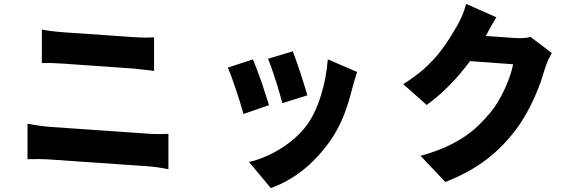

<svg xmlns="http://www.w3.org/2000/svg" viewBox="-20 -863 2947 977"><path d="M764 -502 735 -506 714 -508Q680 -512 661 -514L305 -539Q280 -540 248 -542Q220 -543 193 -542V-713Q215 -708 247 -704Q271 -701 300 -699L661 -674Q719 -670 764 -673ZM837 -2Q776 -14 731 -17L240 -51Q183 -55 120 -53V-233Q187 -221 240 -217L731 -183Q779 -179 837 -182Z M1417 -338Q1408 -372 1386 -445L1382 -456Q1361 -523 1344 -564L1470 -602Q1482 -571 1509 -491Q1532 -420 1544 -378ZM1358 94 1247 -39Q1324 -56 1402 -103Q1488 -155 1541 -226Q1584 -284 1613 -377Q1641 -466 1648 -561L1797 -497Q1781 -446 1773 -415Q1763 -376 1753 -343Q1741 -305 1728 -272Q1696 -195 1655 -139Q1531 32 1358 94ZM1219 -283Q1205 -334 1182 -403Q1155 -485 1139 -519L1267 -561Q1284 -521 1311 -445Q1333 -379 1349 -328Z M2455 -51Q2367 16 2246 63L2120 -70Q2240 -103 2322 -154Q2359 -176 2392 -204Q2420 -229 2449 -260L2475 -290Q2515 -337 2550 -414Q2581 -483 2591 -536L2372 -552Q2321 -484 2269 -431Q2210 -371 2151 -329L2032 -435Q2089 -470 2136 -511Q2176 -547 2211 -589Q2239 -623 2265 -664L2305 -730Q2336 -783 2352 -843L2506 -775Q2493 -755 2477 -726L2452 -680L2594 -670Q2648 -666 2680 -675L2788 -593L2786 -590Q2784 -587 2784 -586L2770 -559Q2760 -536 2754 -517Q2743 -481 2732 -448Q2717 -406 2700 -368Q2680 -323 2657 -283Q2631 -237 2602 -199Q2533 -110 2455 -51Z"/></svg>

Font: Xiangcui Wave Sans Xiangcui Wave Sans
Style: Regular
Weight: 800
Width: 3
Version: Version 0.920;March 28, 2024;FontCreator 14.0.0.2814 64-bit